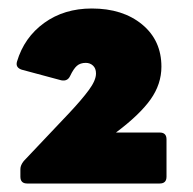

<svg xmlns="http://www.w3.org/2000/svg" viewBox="-20 -754 454 452"><path d="M44 -322Q28 -322 28 -338V-356Q28 -365 36 -375L143 -488Q173 -520 189.5 -542.5Q206 -565 206 -581Q206 -593 199 -599.5Q192 -606 182 -606Q169 -606 161 -599Q153 -592 145 -575Q139 -562 124 -565L31 -590Q16 -595 20 -609Q37 -666 84 -700Q131 -734 196 -734Q269 -734 314.5 -696.5Q360 -659 360 -597Q360 -556 334.5 -520Q309 -484 253 -442H356Q372 -442 372 -426V-338Q372 -322 356 -322Z"/></svg>

Font: YamahaIndonesia935. App Black
Style: Regular
Weight: 900
Designer: Dalton Maag Ltd
Foundry: Dalton Maag Ltd
Version: Version 1.002; January 01, 2024; Regular/Italic